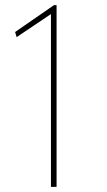

<svg xmlns="http://www.w3.org/2000/svg" viewBox="-20 -730 419 750"><path d="M179 0V-675L45 -585L39 -605L191 -710H201V0Z"/></svg>

Font: Mach Thin
Style: Regular
Weight: 250
Version: Version 1.002